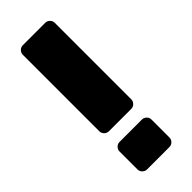

<svg xmlns="http://www.w3.org/2000/svg" viewBox="-232 -733 765 765"><g transform="rotate(-45 151.0 -350.0)"><path d="M214 -215H88Q77 -215 69 -223Q61 -231 61 -242V-673Q61 -684 69 -692Q77 -700 88 -700H214Q225 -700 233 -692Q241 -684 241 -673V-242Q241 -231 233 -223Q225 -215 214 -215ZM214 0H88Q77 0 69 -8Q61 -16 61 -27V-128Q61 -139 69 -147Q77 -155 88 -155H214Q225 -155 233 -147Q241 -139 241 -128V-27Q241 -16 233 -8Q225 0 214 0Z"/></g></svg>

Font: Rubik
Style: Regular
Weight: 700
Designer: Hubert & Fischer
Foundry: Hubert & Fischer
Version: Version 1.100